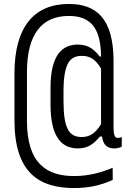

<svg xmlns="http://www.w3.org/2000/svg" viewBox="-20 -737 660 969"><path d="M235 -294.5V-209.5C235 -44 292.5 12 373 12C427.5 12 454.5 -13.5 484.5 -48H495C500 -12 515.5 12 556.5 12C571 12 584 9 594.5 3V-45C561.5 -34 553 -43 553 -99.5V-429.5C553 -645.5 464 -717 327.5 -717C152.5 -717 53 -601.5 53 -367V-130C53 136 178.5 212 354 212C428 212 488 198.5 549 171L548.5 109.5C494 133 429 151.5 354 151.5C220 151.5 116 92.5 116 -127.5V-372.5C116 -565.5 191.5 -656.5 327.5 -656.5C428.5 -656.5 489 -606 490 -451.5H484C456 -485.5 429 -512 373 -512C296 -512 235 -462.5 235 -294.5ZM300.5 -229.5V-274C300.5 -416 331.5 -455 393 -455C432 -455 462.5 -439 490 -390.5V-110.5C460 -61 430 -45.5 392 -45.5C328 -45.5 300.5 -89 300.5 -229.5Z"/></svg>

Font: Monaspace Argon ExtraLight
Style: Regular
Weight: 200
Designer: Riley Cran & the Lettermatic Team
Foundry: Lettermatic
Version: Version 1.000 (Monaspace Argon)